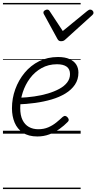

<svg xmlns="http://www.w3.org/2000/svg" viewBox="-20 -905 653 1300"><path d="M233 19Q173 19 135 -6.5Q97 -32 79 -75Q61 -118 61 -172Q61 -239 83.5 -301Q106 -363 147 -412.5Q188 -462 245 -490.5Q302 -519 373 -519Q420 -519 451 -505Q482 -491 496.5 -467.5Q511 -444 511 -413Q511 -367 487.5 -332Q464 -297 423 -272Q382 -247 329 -231.5Q276 -216 217 -208Q158 -200 98 -198L111 -243Q162 -245 211.5 -252Q261 -259 304.5 -272Q348 -285 382 -303.5Q416 -322 435 -347Q454 -372 454 -403Q454 -437 431.5 -453.5Q409 -470 366 -470Q308 -470 261.5 -444Q215 -418 183 -375Q151 -332 134 -279.5Q117 -227 117 -173Q117 -124 132.5 -92.5Q148 -61 175.5 -45.5Q203 -30 239 -30Q277 -30 307 -43Q337 -56 361 -75.5Q385 -95 404 -113Q414 -121 421.5 -120Q429 -119 436 -112Q443 -105 445 -96.5Q447 -88 438 -79Q415 -55 383 -32Q351 -9 313.5 5Q276 19 233 19ZM591 -840Q600 -840 606.5 -833.5Q613 -827 613 -819Q613 -813 610.5 -809.5Q608 -806 604 -802L424 -639Q416 -631 409 -628.5Q402 -626 393 -626Q386 -626 380 -629Q374 -632 369 -641L280 -804Q277 -808 275.5 -812Q274 -816 274 -820Q274 -829 283 -834.5Q292 -840 298 -840Q305 -840 309 -837.5Q313 -835 316 -830L405 -695L570 -830Q577 -835 581 -837.5Q585 -840 591 -840ZM0 365H526V375H0ZM0 -20H526V0H0ZM0 -505H526V-500H0ZM0 -885H526V-875H0Z"/></svg>

Font: Playwrite DK Loopet Guides
Style: Regular
Weight: 400
Designer: Veronika Burian, José Scaglione
Foundry: TypeTogether
Version: Version 1.003